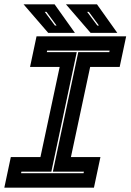

<svg xmlns="http://www.w3.org/2000/svg" viewBox="-37 -868 604 888"><path d="M-17 0 13 -141.5H150L239 -558.5H102L132 -700H546.5L516.5 -558.5H380L291 -141.5H427.5L397.5 0ZM60.5 -67H349.5L351 -74H207.5L325 -627H468.5L470 -634H181L179.5 -627H318L200.5 -74H62ZM505.5 -716H382L268 -848H411.5ZM420.5 -750 374 -813H366L413 -750ZM309.5 -716H186L72 -848H215.5ZM224.5 -750 178 -813H170L217 -750Z"/></svg>

Font: Tourney Thin ExtraBold
Style: Italic
Weight: 800
Italic angle: -12°
Version: Version 1.015